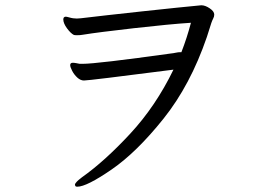

<svg xmlns="http://www.w3.org/2000/svg" viewBox="-20 -695 1040 725"><path d="M701 -609Q622 -604 485.5 -588.5Q349 -573 294 -564Q284 -562 271 -562Q263 -562 259 -563Q247 -569 233 -588Q219 -607 219 -622Q219 -625 221 -629Q224 -632 228 -632Q232 -632 240.5 -629.5Q249 -627 256 -626L270 -625L285 -626Q368 -636 516 -652Q664 -668 739 -675H741Q755 -675 772 -663.5Q789 -652 789 -640Q789 -632 785 -625Q779 -614 769 -580L761 -555Q699 -374 597.5 -247Q496 -120 401.5 -55Q307 10 272 10Q265 10 264 6L263 3Q263 -2 270 -9Q277 -16 282.5 -20Q288 -24 290 -26Q375 -86 471.5 -190Q568 -294 635 -432Q316 -391 297 -391Q284 -391 272 -402Q260 -413 252.5 -427.5Q245 -442 245 -449Q245 -458 255 -458Q260 -458 268 -456.5Q276 -455 281 -454H292Q345 -454 625 -493Q635 -494 644 -496Q653 -498 661 -498H665Q686 -552 701 -609Z"/></svg>

Font: Iansui 0.93
Style: Regular
Weight: 400
Designer: But Ko / Fontworks Inc.
Foundry: zi-hi.com / Fontworks Inc.
Version: Version 0.931